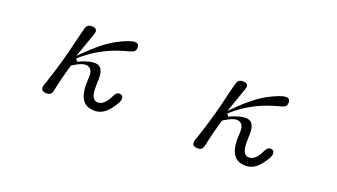

<svg xmlns="http://www.w3.org/2000/svg" viewBox="-49 -830 2098 1194"><g transform="rotate(20 1000.0 -233.0)"><path d="M497.1 -269Q456.5 -269 391.1 -238.8L379.9 -255.9Q490.7 -356 633.8 -398.4Q692.9 -414.1 702.1 -420.4Q715.3 -429.2 715.3 -448.2Q715.3 -463.9 708.5 -470.7Q702.1 -477.1 688.5 -477.1Q655.8 -477.1 577.1 -436Q496.6 -392.1 406.7 -302.2L375 -270.5L433.6 -437.5L437 -452.1Q436.5 -463.4 431.2 -468.8Q422.9 -477.1 402.3 -477.1Q381.8 -477.1 371.6 -464.4Q362.8 -452.1 344.2 -369.6Q308.6 -211.4 253.9 -50.3L253.4 -49.8Q244.6 -28.3 244.6 -15.9Q244.6 -3.4 250.5 2.4Q259.3 11.2 282.2 11.2Q297.9 11.2 306.6 2.4Q315.4 -6.3 318.8 -24.4Q335.9 -107.9 364.3 -203.1Q386.7 -217.3 398.4 -223.1Q410.2 -229 416.5 -231.4Q422.9 -233.9 428.2 -235.4Q438.5 -238.8 447.8 -238.8Q468.3 -238.8 480.5 -226.6Q494.6 -212.4 494.6 -183.6L492.7 -127.9Q492.7 -47.4 526.4 -13.7Q551.3 11.2 596.7 11.2Q651.4 11.2 692.4 -40.5Q715.3 -69.8 725.6 -90.8Q732.9 -106.4 732.9 -116.2Q732.9 -129.4 727.1 -135.3Q720.2 -142.1 704.1 -142.1Q688 -142.1 674.3 -113.8Q642.1 -44.4 598.6 -44.4Q583 -44.4 572.3 -55.2Q554.2 -73.2 554.2 -121.1V-149.4L555.2 -188.5Q555.2 -235.8 536.1 -255.4Q522 -269 497.1 -269Z M1497.1 -269Q1456.5 -269 1391.1 -238.8L1379.9 -255.9Q1490.7 -356 1633.8 -398.4Q1692.9 -414.1 1702.1 -420.4Q1715.3 -429.2 1715.3 -448.2Q1715.3 -463.9 1708.5 -470.7Q1702.1 -477.1 1688.5 -477.1Q1655.8 -477.1 1577.1 -436Q1496.6 -392.1 1406.7 -302.2L1375 -270.5L1433.6 -437.5L1437 -452.1Q1436.5 -463.4 1431.2 -468.8Q1422.9 -477.1 1402.3 -477.1Q1381.8 -477.1 1371.6 -464.4Q1362.8 -452.1 1344.2 -369.6Q1308.6 -211.4 1253.9 -50.3L1253.4 -49.8Q1244.6 -28.3 1244.6 -15.9Q1244.6 -3.4 1250.5 2.4Q1259.3 11.2 1282.2 11.2Q1297.9 11.2 1306.6 2.4Q1315.4 -6.3 1318.8 -24.4Q1335.9 -107.9 1364.3 -203.1Q1386.7 -217.3 1398.4 -223.1Q1410.2 -229 1416.5 -231.4Q1422.9 -233.9 1428.2 -235.4Q1438.5 -238.8 1447.8 -238.8Q1468.3 -238.8 1480.5 -226.6Q1494.6 -212.4 1494.6 -183.6L1492.7 -127.9Q1492.7 -47.4 1526.4 -13.7Q1551.3 11.2 1596.7 11.2Q1651.4 11.2 1692.4 -40.5Q1715.3 -69.8 1725.6 -90.8Q1732.9 -106.4 1732.9 -116.2Q1732.9 -129.4 1727.1 -135.3Q1720.2 -142.1 1704.1 -142.1Q1688 -142.1 1674.3 -113.8Q1642.1 -44.4 1598.6 -44.4Q1583 -44.4 1572.3 -55.2Q1554.2 -73.2 1554.2 -121.1V-149.4L1555.2 -188.5Q1555.2 -235.8 1536.1 -255.4Q1522 -269 1497.1 -269Z"/></g></svg>

Font: YuPearl-ExtraLight
Style: ExtraLight
Weight: 200
Designer: Max Yao
Foundry: Max-Everyday
Version: Version 1.011; ttfautohint (v1.8.3)